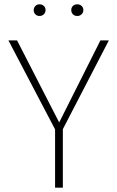

<svg xmlns="http://www.w3.org/2000/svg" viewBox="-20 -869 543 889"><path d="M271 -271V0H235V-270L19 -682H59L254 -302L445 -682H484ZM191 -822Q191 -811 183 -803Q175 -795 163 -795Q151 -795 143.5 -803Q136 -811 136 -822Q136 -833 143.5 -841Q151 -849 163 -849Q175 -849 183 -841.5Q191 -834 191 -822ZM366 -822Q366 -811 358 -803Q350 -795 338 -795Q325 -795 317.5 -803Q310 -811 310 -822Q310 -834 317.5 -841.5Q325 -849 338 -849Q350 -849 358 -841.5Q366 -834 366 -822Z"/></svg>

Font: FiraGO UltraLight
Style: Regular
Weight: 200
Designer: bBox Type
Foundry: bBox Type GmbH
Version: Version 1.001